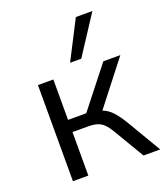

<svg xmlns="http://www.w3.org/2000/svg" viewBox="-138 -848 814 943"><g transform="rotate(-20 269.0 -376.5)"><path d="M80 0V-502.3H160.5V-291.1H255.6L421.7 -502.3H510.6L321.4 -259.4L298.6 -284Q327.7 -281 348.7 -270.1Q369.6 -259.2 389.4 -236.9Q409.2 -214.6 432.4 -175.7L536.3 0H448.9L356.5 -155.7Q339.8 -184.5 324.4 -199.9Q309 -215.3 289.6 -221.4Q270.2 -227.4 241.3 -227.4H160.5V0ZM265.8 -551.3 369.3 -752.8H455.7L324.3 -551.3Z"/></g></svg>

Font: Mulish ExtraLight
Style: Regular
Weight: 200
Designer: Vernon Adams
Foundry: Vernon Adams
Version: Version 3.603